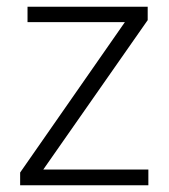

<svg xmlns="http://www.w3.org/2000/svg" viewBox="-20 -552 503 572"><path d="M422 0H40V-38L352 -486H62V-532H420V-492L109 -47H422Z"/></svg>

Font: Noto Sans Arabic Light
Style: Regular
Weight: 300
Designer: Monotype Design Team, Nadine Chahine, Nizar Qandah and Khaled Hosny
Foundry: Monotype Imaging Inc.
Version: Version 2.012; ttfautohint (v1.8.4.7-5d5b)